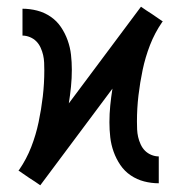

<svg xmlns="http://www.w3.org/2000/svg" viewBox="-20 -546 540 572"><path d="M100 6 84 -5 67 -16 35 -38 37 -40Q59 -72 73 -108Q87 -144 95 -182Q103 -220 107.5 -258.5Q112 -297 112 -336Q112 -348 111.5 -359.5Q111 -371 108.5 -382Q106 -393 101 -404Q96 -415 88 -423Q80 -431 69 -435.5Q58 -440 47 -440V-520Q69 -520 90.5 -514.5Q112 -509 130.5 -496.5Q149 -484 161.5 -465.5Q174 -447 181.5 -426Q189 -405 191.5 -383Q194 -361 194 -338Q194 -313 191.5 -288Q189 -263 185 -238L400 -526L416 -515L433 -504L465 -482L463 -480Q441 -448 427 -412Q413 -376 405 -338Q397 -300 392.5 -261.5Q388 -223 388 -184Q388 -172 388.5 -160.5Q389 -149 391.5 -138Q394 -127 399 -116Q404 -105 412 -97Q420 -89 431 -84.5Q442 -80 453 -80V0Q431 0 409.5 -5.5Q388 -11 369.5 -23.5Q351 -36 338.5 -54.5Q326 -73 318.5 -94Q311 -115 308.5 -137Q306 -159 306 -182Q306 -207 308.5 -232Q311 -257 315 -282Z"/></svg>

Font: Iosevka Custom Medium
Style: Regular
Weight: 500
Monospace: yes
Designer: Belleve Invis
Foundry: Belleve Invis
Version: Version 32.5.0; ttfautohint (v1.8.4)